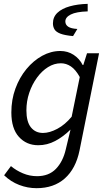

<svg xmlns="http://www.w3.org/2000/svg" viewBox="-20 -765 571 1005"><path d="M171.2 220Q124.7 220 80.6 203.1Q36.5 186.2 1.6 152.5L37.2 104.4Q64.4 127.2 99.8 142.2Q135.2 157.2 173.9 157.2Q235.7 157.2 272.8 118.8Q309.8 80.3 324.3 16.8L349.1 -86.7Q311.1 -49.3 269 -27.1Q226.9 -4.8 180.3 -4.8Q118.6 -4.8 79 -48.5Q39.4 -92.1 39.4 -176.3Q39.4 -243.3 60.7 -301.4Q82 -359.6 118.5 -403.7Q155 -447.8 200.9 -473Q246.7 -498.1 295.6 -498.1Q334.5 -498.1 365.2 -478.1Q396 -458.1 412.8 -424.7H416L435.5 -486.1H498.5L396.2 23Q376.7 117.9 319.2 169Q261.7 220 171.2 220ZM205.1 -69.1Q239.4 -69.1 280.2 -90.8Q320.9 -112.6 355.1 -154.2L397.5 -361.7Q375.9 -400.7 351.3 -417.2Q326.6 -433.8 298.7 -433.8Q263.5 -433.8 231.2 -413.6Q198.9 -393.4 173.4 -358.3Q147.8 -323.1 133 -279Q118.2 -234.9 118.2 -187.5Q118.2 -127.9 141.7 -98.5Q165.3 -69.1 205.1 -69.1ZM362.4 -576.1Q319.4 -580 296.5 -588.7Q273.6 -597.5 265.4 -611.1Q257.1 -624.8 257.1 -642.5Q257.1 -675.9 280.6 -698.2Q304.2 -720.4 345.2 -731.9Q386.2 -743.5 438.9 -744.8L439 -705.4Q379.1 -703.6 350.6 -689.2Q322 -674.8 322 -652.7Q322 -635.5 336.8 -625.4Q351.6 -615.3 384.9 -613.4Z"/></svg>

Font: Source Sans Variable
Style: Italic
Weight: 200
Italic angle: -11°
Designer: Paul D. Hunt
Foundry: Adobe Systems Incorporated
Version: Version 3.006;hotconv 1.0.111;makeotfexe 2.5.65597